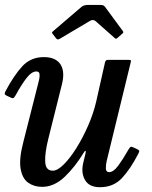

<svg xmlns="http://www.w3.org/2000/svg" viewBox="-25 -770 633 802"><path d="M-2 -389Q33.5 -456 68.8 -493.8Q104 -531.5 158 -531.5Q208 -531.5 227.8 -500.8Q247.5 -470 233 -415L177.5 -193Q162 -132 163.8 -94.5Q165.5 -57 195.5 -57Q215 -57 241.2 -83Q267.5 -109 294.2 -151.8Q321 -194.5 343.2 -245.5Q365.5 -296.5 377 -346.5L413.5 -509Q415 -515 417.8 -517.5Q420.5 -520 428 -520H509.5Q519 -520 521 -518.5Q523 -517 521 -509.5L420.5 -97Q417 -82 417.2 -66.5Q417.5 -51 431 -51Q449 -51 469 -78.2Q489 -105.5 511.5 -145Q516.5 -153.5 519.8 -156Q523 -158.5 530.5 -155L546.5 -147.5Q554.5 -144 556.2 -140.8Q558 -137.5 553 -128.5Q520.5 -65 484.8 -26.5Q449 12 392.5 12Q348 12 330.5 -17.5Q313 -47 322.5 -89L332 -128Q334.5 -139 332 -139.8Q329.5 -140.5 325.5 -133.5Q288.5 -72.5 244.8 -31Q201 10.5 151 10.5Q117 10.5 92.5 -7Q68 -24.5 61 -65.8Q54 -107 73 -179L133.5 -417.5Q135.5 -425.5 138.5 -438.2Q141.5 -451 140 -461.2Q138.5 -471.5 127 -471.5Q107 -471.5 85.8 -444Q64.5 -416.5 40.5 -372.5Q36 -365 32.5 -361.5Q29 -358 21 -362L3.5 -370Q-4.5 -374 -5.2 -377.5Q-6 -381 -2 -389ZM208 -611.5 196.5 -626.5Q191.5 -632.5 192.2 -634.5Q193 -636.5 199.5 -642L315 -741Q325 -749.5 343 -749.5H392.5Q402.5 -749.5 406.5 -747.5Q410.5 -745.5 414 -741L488 -640.5Q490.5 -636.5 490.2 -634.8Q490 -633 485.5 -629L468 -613.5Q461 -607.5 459 -608Q457 -608.5 452 -613L374.5 -681.5Q363.5 -691 349.5 -682L225.5 -608.5Q219 -604.5 215.2 -605.5Q211.5 -606.5 208 -611.5Z"/></svg>

Font: Besley* Narrow Medium
Style: Italic
Weight: 500
Width: 4
Italic angle: -13°
Designer: Owen Earl
Foundry: indestructible type*
Version: Version 3.000; ttfautohint (v1.8.3)